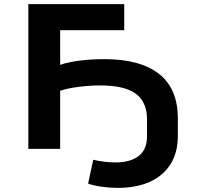

<svg xmlns="http://www.w3.org/2000/svg" viewBox="-20 -725 960 935"><path d="M552 190Q515 190 476 184.5Q437 179 409 169L434 53Q459 59 487.5 62.5Q516 66 542 66Q615 66 655.5 34.5Q696 3 696 -62V-143Q696 -228 641.5 -268.5Q587 -309 467 -309Q434 -309 399.5 -306Q365 -303 332 -297.5Q299 -292 273 -283V0H118V-705H585V-578H273V-409Q297 -418 332.5 -424.5Q368 -431 408.5 -434Q449 -437 488 -437Q663 -437 754.5 -365Q846 -293 846 -149V-63Q846 17 811 73.5Q776 130 710.5 160Q645 190 552 190Z"/></svg>

Font: Nunito Sans 7pt Expanded
Style: Bold
Weight: 700
Width: 7
Designer: Vernon Adams
Foundry: Vernon Adams
Version: Version 3.101;gftools[0.9.27]